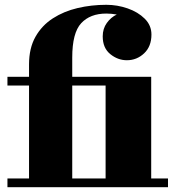

<svg xmlns="http://www.w3.org/2000/svg" viewBox="-20 -780 725 800"><path d="M11 -36.5H101V-423.5H11V-460H101V-511.5Q101 -579.5 127.8 -626.8Q154.5 -674 200.2 -703.5Q246 -733 303.5 -746.5Q361 -760 423 -760Q468.5 -760 511.8 -745Q555 -730 583 -702.2Q611 -674.5 611 -636Q611 -586.5 580.5 -557.8Q550 -529 508.5 -529Q471 -529 439.5 -554.5Q408 -580 408 -628.5Q408 -660.5 425 -684.2Q442 -708 466.5 -719.5Q444 -723.5 423 -723.5Q355.5 -723.5 318.2 -683.2Q281 -643 281 -540V-460H610V-36.5H680V0H11ZM420 -423.5H281V-36.5H420Z"/></svg>

Font: Bodoni* 06pt Fatface
Style: Regular
Weight: 900
Version: Version 2.3